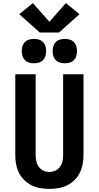

<svg xmlns="http://www.w3.org/2000/svg" viewBox="-20 -1216 640 1244"><path d="M300 8Q271 8 241.5 3Q212 -2 185.5 -15Q159 -28 137.5 -49Q116 -70 103 -96.5Q90 -123 84.5 -152Q79 -181 79 -210V-735H211V-210Q211 -190 215.5 -170.5Q220 -151 231.5 -135Q243 -119 261.5 -110.5Q280 -102 300 -102Q320 -102 338.5 -110.5Q357 -119 368.5 -135Q380 -151 384.5 -170.5Q389 -190 389 -210V-735H521V-210Q521 -181 515.5 -152Q510 -123 497 -96.5Q484 -70 462.5 -49Q441 -28 414.5 -15Q388 -2 358.5 3Q329 8 300 8ZM400 -806Q384 -806 368.5 -810.5Q353 -815 341.5 -826.5Q330 -838 325.5 -853.5Q321 -869 321 -885Q321 -901 325.5 -916.5Q330 -932 341.5 -943.5Q353 -955 368.5 -959.5Q384 -964 400 -964Q416 -964 431.5 -959.5Q447 -955 458.5 -943.5Q470 -932 474.5 -916.5Q479 -901 479 -885Q479 -869 474.5 -853.5Q470 -838 458.5 -826.5Q447 -815 431.5 -810.5Q416 -806 400 -806ZM200 -806Q184 -806 168.5 -810.5Q153 -815 141.5 -826.5Q130 -838 125.5 -853.5Q121 -869 121 -885Q121 -901 125.5 -916.5Q130 -932 141.5 -943.5Q153 -955 168.5 -959.5Q184 -964 200 -964Q216 -964 231.5 -959.5Q247 -955 258.5 -943.5Q270 -932 274.5 -916.5Q279 -901 279 -885Q279 -869 274.5 -853.5Q270 -838 258.5 -826.5Q247 -815 231.5 -810.5Q216 -806 200 -806ZM238 -1005 105 -1124 193 -1196 300 -1075 407 -1196 495 -1124 362 -1005Z"/></svg>

Font: Iosevka Curly XBdEx
Style: Regular
Weight: 800
Width: 7
Monospace: yes
Designer: Belleve Invis
Foundry: Belleve Invis
Version: Version 11.1.0; ttfautohint (v1.8.3)